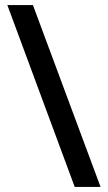

<svg xmlns="http://www.w3.org/2000/svg" viewBox="-20 -736 425 758"><path d="M110 -716H9L275 2H377Z"/></svg>

Font: Noto Sans Georgian Medium
Style: Regular
Weight: 500
Designer: Monotype Design Team, Akaki Razmadze
Foundry: Google LLC
Version: Version 2.005